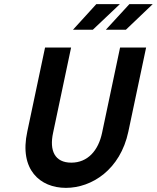

<svg xmlns="http://www.w3.org/2000/svg" viewBox="-20 -900 759 929"><path d="M198 -670 112 -263C72 -79 174 9 299 9C424 9 562 -79 601 -263L687 -670H561L474 -258C456 -171 404 -113 325 -113C245 -113 218 -171 237 -258L324 -670ZM333 -756H429L560 -880H446ZM492 -756H589L719 -880H606Z"/></svg>

Font: LT Wave Mono Bold
Style: Italic
Weight: 700
Designer: Daniel Lyons
Version: Version 2.5 (Glyphs App)